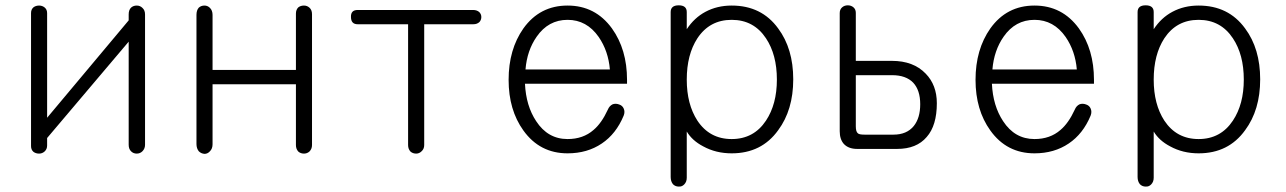

<svg xmlns="http://www.w3.org/2000/svg" viewBox="-20 -560 4837 722"><path d="M525.4 -505.9Q525.4 -521.5 515.6 -530.3Q506.8 -539.1 494.1 -539.1Q481.4 -539.1 472.7 -531.2Q463.9 -522.5 463.9 -505.9V-483.4L157.2 -117.2V-510.7Q157.2 -524.4 147.5 -532.2Q138.7 -539.1 127 -539.1Q114.3 -539.1 105.5 -532.2Q96.7 -524.4 96.7 -510.7V-10.7Q96.7 2.9 105.5 10.7Q114.3 17.6 127 17.6Q138.7 17.6 147.5 9.8Q157.2 1 157.2 -12.7V-41L463.9 -403.3V-15.6Q463.9 0 472.7 8.8Q481.4 17.6 494.1 17.6Q506.8 17.6 515.6 8.8Q525.4 -1 525.4 -15.6Z M718.8 -503.9V-18.6Q718.8 -2 727.5 8.8Q736.3 17.6 749 18.6Q760.7 18.6 769.5 8.8Q779.3 -1 779.3 -17.6V-243.2H1092.8V-14.6Q1092.8 0 1101.6 9.8Q1110.4 17.6 1123 17.6Q1134.8 17.6 1143.6 9.8Q1153.3 0 1153.3 -14.6V-506.8Q1153.3 -522.5 1143.6 -531.2Q1134.8 -539.1 1123 -539.1Q1110.4 -539.1 1101.6 -532.2Q1092.8 -523.4 1092.8 -508.8V-296.9H779.3V-503.9Q779.3 -520.5 769.5 -530.3Q760.7 -539.1 749 -539.1Q736.3 -539.1 727.5 -531.2Q718.8 -521.5 718.8 -503.9Z M1758.8 -522.5H1325.2Q1298.8 -522.5 1299.8 -496.1Q1299.8 -468.8 1325.2 -468.8H1514.6V-14.6Q1514.6 0 1523.4 9.8Q1532.2 17.6 1544.9 17.6Q1556.6 17.6 1565.4 8.8Q1575.2 0 1575.2 -14.6V-468.8H1759.8Q1774.4 -468.8 1783.2 -477.5Q1790 -485.4 1790 -496.1Q1790 -506.8 1782.2 -514.6Q1773.4 -522.5 1758.8 -522.5Z M2265.6 -147.5Q2242.2 -96.7 2211.9 -71.3Q2172.9 -37.1 2114.3 -37.1Q2040 -37.1 1996.1 -104.5Q1958 -162.1 1954.1 -245.1H2337.9V-259.8Q2337.9 -374 2281.2 -453.1Q2218.8 -539.1 2114.3 -539.1Q2009.8 -539.1 1948.2 -453.1Q1892.6 -374 1892.6 -259.8Q1892.6 -146.5 1948.2 -69.3Q2009.8 16.6 2114.3 16.6Q2188.5 16.6 2243.2 -20.5Q2296.9 -56.6 2325.2 -125Q2331.1 -139.6 2325.2 -152.3Q2320.3 -163.1 2308.6 -167Q2295.9 -171.9 2284.2 -168Q2271.5 -162.1 2265.6 -147.5ZM1956.1 -298.8Q1961.9 -370.1 1998 -421.9Q2042 -485.4 2114.3 -485.4Q2186.5 -485.4 2231.4 -420.9Q2267.6 -368.2 2273.4 -298.8Z M2502 105.5Q2502 122.1 2510.7 132.8Q2519.5 141.6 2532.2 141.6Q2543.9 142.6 2552.7 133.8Q2562.5 124 2562.5 108.4V-65.4Q2583 -31.2 2624 -9.8Q2671.9 16.6 2731.4 16.6Q2843.8 16.6 2906.2 -70.3Q2962.9 -146.5 2962.9 -261.7Q2962.9 -377 2906.2 -453.1Q2843.8 -539.1 2731.4 -539.1Q2676.8 -539.1 2632.8 -515.6Q2590.8 -493.2 2562.5 -450.2V-514.6Q2562.5 -540 2532.2 -540Q2502 -540 2502 -514.6ZM2731.4 -485.4Q2814.5 -485.4 2860.4 -416Q2901.4 -354.5 2901.4 -260.7Q2901.4 -168 2860.4 -106.4Q2814.5 -37.1 2731.4 -37.1Q2648.4 -37.1 2602.5 -106.4Q2562.5 -168 2562.5 -260.7Q2562.5 -354.5 2602.5 -416Q2648.4 -485.4 2731.4 -485.4Z M3198.2 -277.3H3335Q3386.7 -277.3 3414.1 -249Q3440.4 -220.7 3440.4 -168Q3440.4 -116.2 3416 -85.9Q3389.6 -53.7 3339.8 -53.7H3231.4Q3210.9 -53.7 3206.1 -58.6Q3198.2 -64.5 3198.2 -85ZM3137.7 -510.7V-66.4Q3137.7 -36.1 3153.3 -18.6Q3170.9 0 3203.1 0H3353.5Q3426.8 0 3464.8 -44.9Q3502.9 -87.9 3502.9 -171.9Q3502.9 -240.2 3460.9 -283.2Q3415 -331.1 3334 -331.1H3198.2V-511.7Q3198.2 -525.4 3188.5 -533.2Q3179.7 -540 3168 -540Q3155.3 -540 3146.5 -532.2Q3137.7 -524.4 3137.7 -510.7Z M4021.5 -147.5Q3998 -96.7 3967.8 -71.3Q3928.7 -37.1 3870.1 -37.1Q3795.9 -37.1 3752 -104.5Q3713.9 -162.1 3710 -245.1H4093.8V-259.8Q4093.8 -374 4037.1 -453.1Q3974.6 -539.1 3870.1 -539.1Q3765.6 -539.1 3704.1 -453.1Q3648.4 -374 3648.4 -259.8Q3648.4 -146.5 3704.1 -69.3Q3765.6 16.6 3870.1 16.6Q3944.3 16.6 3999 -20.5Q4052.7 -56.6 4081.1 -125Q4086.9 -139.6 4081.1 -152.3Q4076.2 -163.1 4064.5 -167Q4051.8 -171.9 4040 -168Q4027.3 -162.1 4021.5 -147.5ZM3711.9 -298.8Q3717.8 -370.1 3753.9 -421.9Q3797.9 -485.4 3870.1 -485.4Q3942.4 -485.4 3987.3 -420.9Q4023.4 -368.2 4029.3 -298.8Z M4257.8 105.5Q4257.8 122.1 4266.6 132.8Q4275.4 141.6 4288.1 141.6Q4299.8 142.6 4308.6 133.8Q4318.4 124 4318.4 108.4V-65.4Q4338.9 -31.2 4379.9 -9.8Q4427.7 16.6 4487.3 16.6Q4599.6 16.6 4662.1 -70.3Q4718.8 -146.5 4718.8 -261.7Q4718.8 -377 4662.1 -453.1Q4599.6 -539.1 4487.3 -539.1Q4432.6 -539.1 4388.7 -515.6Q4346.7 -493.2 4318.4 -450.2V-514.6Q4318.4 -540 4288.1 -540Q4257.8 -540 4257.8 -514.6ZM4487.3 -485.4Q4570.3 -485.4 4616.2 -416Q4657.2 -354.5 4657.2 -260.7Q4657.2 -168 4616.2 -106.4Q4570.3 -37.1 4487.3 -37.1Q4404.3 -37.1 4358.4 -106.4Q4318.4 -168 4318.4 -260.7Q4318.4 -354.5 4358.4 -416Q4404.3 -485.4 4487.3 -485.4Z"/></svg>

Font: Gulim
Style: Regular
Weight: 400
Version: Version 2.21